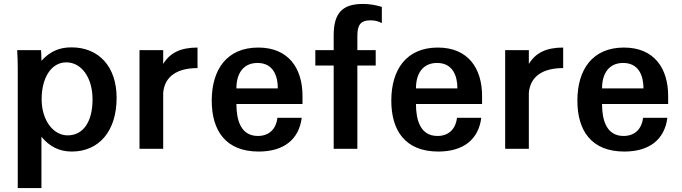

<svg xmlns="http://www.w3.org/2000/svg" viewBox="-20 -754 3456 973"><path d="M191 -251C191 -362 241 -438 316 -438C392 -438 449 -362 449 -250C449 -136 401 -68 323 -68C248 -68 191 -147 191 -251ZM190 -61C231 -11 281 14 344 14C481 14 571 -89 571 -258C571 -415 482 -514 342 -514C281 -514 234 -494 190 -446C190 -465 189 -486 188 -500H67C69 -466 70 -441 70 -406V199H190Z M807 -283C814 -368 879 -409 981 -409V-513C896 -513 842 -487 807 -430V-500H687V0H807Z M1053 -244C1053 -93 1123 14 1291 14C1418 14 1495 -47 1509 -157H1386C1380 -105 1348 -65 1287 -65C1200 -65 1178 -146 1178 -227H1513V-268C1513 -408 1442 -513 1289 -513C1130 -513 1053 -402 1053 -244ZM1178 -306C1178 -383 1214 -435 1285 -435C1364 -435 1388 -370 1388 -306Z M1791 -500V-572C1791 -626 1806 -651 1858 -651C1877 -651 1897 -647 1915 -637V-719C1883 -729 1852 -734 1819 -734C1716 -734 1671 -689 1671 -575V-500H1578V-422H1671V0H1791V-422H1884V-500Z M1963 -244C1963 -93 2033 14 2201 14C2328 14 2405 -47 2419 -157H2296C2290 -105 2258 -65 2197 -65C2110 -65 2088 -146 2088 -227H2423V-268C2423 -408 2352 -513 2199 -513C2040 -513 1963 -402 1963 -244ZM2088 -306C2088 -383 2124 -435 2195 -435C2274 -435 2298 -370 2298 -306Z M2660 -283C2667 -368 2732 -409 2834 -409V-513C2749 -513 2695 -487 2660 -430V-500H2540V0H2660Z M2906 -244C2906 -93 2976 14 3144 14C3271 14 3348 -47 3362 -157H3239C3233 -105 3201 -65 3140 -65C3053 -65 3031 -146 3031 -227H3366V-268C3366 -408 3295 -513 3142 -513C2983 -513 2906 -402 2906 -244ZM3031 -306C3031 -383 3067 -435 3138 -435C3217 -435 3241 -370 3241 -306Z"/></svg>

Font: Perun SemiBold
Style: Regular
Weight: 600
Foundry: Copyright (c) Stefan Peev, Context Ltd, 2016
Version: Version 1.089